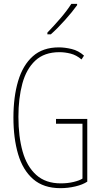

<svg xmlns="http://www.w3.org/2000/svg" viewBox="-20 -971 540 1001"><path d="M295 10Q207 10 153 -37Q99 -84 74.5 -167Q50 -250 50 -358Q50 -466 74.5 -548.5Q99 -631 151 -677.5Q203 -724 287 -724Q318 -724 353.5 -715.5Q389 -707 418 -681L405 -661Q378 -684 348 -691.5Q318 -699 290 -699Q211 -699 164 -655Q117 -611 96.5 -535Q76 -459 76 -362Q76 -259 98 -181Q120 -103 169 -59Q218 -15 297 -15Q333 -15 364 -22.5Q395 -30 410 -40V-326H272V-351H435V-24Q411 -8 372.5 1Q334 10 295 10ZM227 -801Q261 -836 295 -875.5Q329 -915 352 -951H382V-944Q357 -909 318.5 -866Q280 -823 245 -792H227Z"/></svg>

Font: Noto Sans Mono ExtraCondensed Thin
Style: Regular
Weight: 100
Width: 2
Designer: Monotype Design Team
Foundry: Monotype Imaging Inc.
Version: Version 2.014; ttfautohint (v1.8.4.7-5d5b)